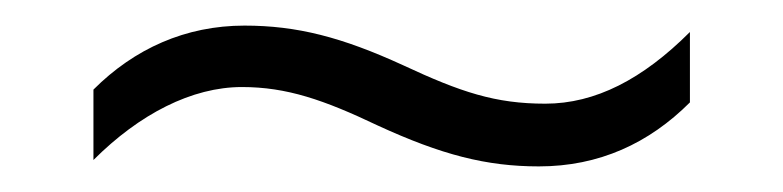

<svg xmlns="http://www.w3.org/2000/svg" viewBox="-20 -479 612 150"><path d="M275 -381C325 -358 360 -349 401 -349C448 -349 487 -367 519 -399V-454C482 -417 445 -398 406 -398C367 -398 340 -407 295 -428C247 -450 212 -459 171 -459C125 -459 85 -441 53 -409V-354C89 -390 130 -411 169 -411C204 -411 233 -401 275 -381Z"/></svg>

Font: Noto Sans Tamil UI Light
Style: Regular
Weight: 300
Designer: Jelle Bosma - Monotype Design Team
Foundry: Monotype Imaging Inc.
Version: Version 2.004